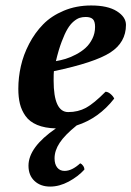

<svg xmlns="http://www.w3.org/2000/svg" viewBox="-20 -459 480 701"><path d="M327.1 -360.8Q327.1 -380.9 319.1 -388.9Q311 -397 293 -397Q280.8 -397 270.8 -393.8Q260.7 -390.6 248.8 -380.6Q236.8 -370.6 226.6 -353.5Q216.3 -336.4 205.1 -306.6Q193.8 -276.9 184.1 -235.8Q201.7 -238.8 219.5 -244.1Q237.3 -249.5 257.3 -260Q277.3 -270.5 292.2 -283.9Q307.1 -297.4 317.1 -317.4Q327.1 -337.4 327.1 -360.8ZM288.1 160.2Q265.1 185.5 231 203.9Q196.8 222.2 163.1 222.2Q127.9 222.2 106 201.7Q84 181.2 84 146Q84 78.6 184.1 9.8Q143.6 8.8 115.7 -2.9Q87.9 -14.6 73.2 -35.4Q58.6 -56.2 52.7 -80.1Q46.9 -104 46.9 -134.8Q46.9 -176.3 56.2 -217.5Q65.4 -258.8 86.4 -299.1Q107.4 -339.4 137.5 -370.1Q167.5 -400.9 212.9 -419.9Q258.3 -439 313 -439Q373.5 -439 406.7 -418Q439.9 -397 439.9 -368.2Q439.9 -304.2 382.8 -267.3Q325.7 -230.5 176.8 -199.2Q175.8 -191.4 175.8 -165Q175.8 -49.8 229 -49.8Q265.1 -49.8 293.9 -65.4Q322.8 -81.1 365.2 -124Q374 -124 383.5 -116Q393.1 -107.9 397 -99.1Q340.8 -26.9 259.8 -1Q216.3 34.2 197.8 62.5Q179.2 90.8 179.2 119.1Q179.2 140.6 189 152.8Q198.7 165 215.8 165Q242.7 165 272.9 137.2Q278.8 139.6 283.4 146.2Q288.1 152.8 288.1 160.2Z"/></svg>

Font: Common Serif
Style: Bold Italic
Weight: 700
Italic angle: -12°
Designer: Philipp H. Poll, Khaled Hosny
Foundry: Stefan Peev, Context Ltd.
Version: Version 1.026